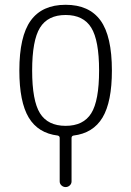

<svg xmlns="http://www.w3.org/2000/svg" viewBox="-20 -550 540 790"><path d="M355.5 -436Q323.2 -488.3 250 -488.3Q176.8 -488.3 144.5 -436Q112.3 -383.8 112.3 -259.8Q112.3 -135.7 144.5 -84Q176.8 -32.2 250 -32.2Q323.2 -32.2 355.5 -84Q387.7 -135.7 387.7 -259.8Q387.7 -383.8 355.5 -436ZM217.8 7.8Q136.7 -2 98.1 -66.4Q59.6 -130.9 59.6 -259.8Q59.6 -400.4 106.4 -465.3Q153.3 -530.3 250 -530.3Q346.7 -530.3 393.6 -465.8Q440.4 -401.4 440.4 -259.8Q440.4 -130.9 401.9 -66.4Q363.3 -2 282.2 7.8Q274.4 9.8 274.4 17.6V196.3Q274.4 206.1 267.1 212.9Q259.8 219.7 250 219.7Q240.2 219.7 232.9 212.9Q225.6 206.1 225.6 196.3V17.6Q225.6 9.8 217.8 7.8Z"/></svg>

Font: Rounded-X Mgen+ 1mn light
Style: Regular
Weight: 200
Designer: [Source Han Sans]
Ryoko NISHIZUKA  (kana & ideographs); Paul D. Hunt (Latin, Greek & Cyrillic); Wenlong ZHANG  (bopomofo
Version: Version 1.059.20150602